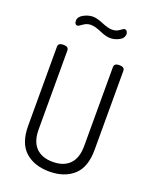

<svg xmlns="http://www.w3.org/2000/svg" viewBox="-172 -1042 909 1141"><g transform="rotate(20 283.0 -471.0)"><path d="M427 -208V-707Q427 -731 460 -731Q493 -731 493 -707V-208Q493 -97 435.5 -45.5Q378 6 283 6Q188 6 130.5 -45.5Q73 -97 73 -208V-707Q73 -731 106 -731Q139 -731 139 -707V-208Q139 -132 176.5 -93.5Q214 -55 283 -55Q352 -55 389.5 -93.5Q427 -132 427 -208ZM219 -898Q194 -898 172 -882Q150 -866 145 -866Q126 -866 126 -891Q126 -916 155.5 -932Q185 -948 214 -948Q240 -948 280 -931Q320 -914 346 -914Q372 -914 391 -928.5Q410 -943 416 -943Q425 -943 430.5 -935.5Q436 -928 436 -920Q436 -892 408 -877.5Q380 -863 352 -863Q325 -863 285.5 -880.5Q246 -898 219 -898Z"/></g></svg>

Font: Dosis
Style: Regular
Weight: 400
Designer: Edgar Tolentino, Pablo Impallari, Igino Marini
Foundry: Edgar Tolentino, Pablo Impallari, Igino Marini
Version: Version 1.007